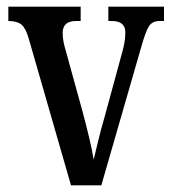

<svg xmlns="http://www.w3.org/2000/svg" viewBox="-20 -556 513 576"><path d="M66 -441Q57 -472 44 -482.5Q31 -493 5 -493V-536H222V-493H209Q187 -493 177.5 -483.5Q168 -474 168 -458Q168 -444 170.5 -431Q173 -418 177 -405L228 -220Q238 -183 247.5 -143Q257 -103 261 -77Q266 -97 274 -131Q282 -165 294 -206L343 -386Q350 -410 353 -426Q356 -442 356 -459Q356 -493 315 -493H305V-536H472V-493H459Q437 -493 427 -477.5Q417 -462 404 -416L284 0H193Z"/></svg>

Font: Noto Serif Lao ExtraCondensed Medium
Style: Regular
Weight: 500
Width: 2
Designer: Monotype Design Team
Foundry: Monotype Imaging Inc.
Version: Version 2.003; ttfautohint (v1.8.4.7-5d5b)